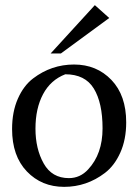

<svg xmlns="http://www.w3.org/2000/svg" viewBox="-20 -715 540 747"><path d="M471 -239Q471 -172 448 -121Q425 -70 388 -42Q317 12 229.5 12Q142 12 84.5 -48Q27 -108 27 -213Q27 -280 49.5 -331Q72 -382 109 -410Q180 -464 268 -464Q356 -464 413.5 -404Q471 -344 471 -239ZM248 -22Q292 -22 323 -56Q379 -116 379 -215.5Q379 -315 345 -370.5Q311 -426 234 -426Q177 -404 147.5 -348.5Q118 -293 118 -214.5Q118 -136 150 -79Q182 -22 248 -22ZM217 -507H177L349 -695L405 -645Z"/></svg>

Font: Belleza
Style: Regular
Weight: 400
Designer: Eduardo Rodriguez Tunni
Foundry: Eduardo Rodriguez Tunni
Version: Version 1.001